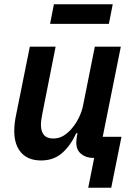

<svg xmlns="http://www.w3.org/2000/svg" viewBox="-20 -741 608 901"><path d="M215 -629 233 -721H509L491 -629ZM394 140 422 0H417Q384 0 361 -18.5Q338 -37 338 -72Q338 -80 339 -88.5Q340 -97 341 -103L344 -116H338Q310 -56 270.5 -22Q231 12 173 12Q112 12 79.5 -24.5Q47 -61 47 -126Q47 -144 49 -162Q51 -180 55 -199L120 -522H241L179 -209Q176 -194 174 -180Q172 -166 172 -156Q172 -125 186 -108Q200 -91 230 -91Q256 -91 277 -103.5Q298 -116 316 -137Q336 -160 350 -188.5Q364 -217 370 -247L425 -522H547L462 -99H550L502 140Z"/></svg>

Font: IBM Plex Sans SemiBold
Style: Italic
Weight: 600
Italic angle: -11.31°
Designer: Mike Abbink, Paul van der Laan, Pieter van Rosmalen
Foundry: Bold Monday
Version: Version 3.201